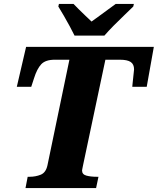

<svg xmlns="http://www.w3.org/2000/svg" viewBox="-20 -951 798 971"><path d="M109 0 120 -57H130Q160 -57 186 -67.5Q212 -78 220 -115L331 -649H257Q210 -649 188.5 -626Q167 -603 152 -555L138 -512H65L112 -714H758L722 -512H649Q649 -516 650.5 -528.5Q652 -541 653.5 -557Q655 -573 656.5 -585.5Q658 -598 658 -600Q658 -626 641 -637.5Q624 -649 586 -649H513L401 -120Q399 -108 397 -100.5Q395 -93 395 -89Q395 -69 416.5 -63Q438 -57 469 -57H478L466 0ZM357 -771Q348 -790 333 -817.5Q318 -845 302.5 -872Q287 -899 275 -918L278 -931H352Q362 -920 378.5 -904Q395 -888 412.5 -871Q430 -854 443 -842Q460 -854 483 -871Q506 -888 528 -904Q550 -920 565 -931H657L654 -918Q635 -899 608 -873.5Q581 -848 554.5 -821Q528 -794 508 -771Z"/></svg>

Font: Noto Serif ExtraBold
Style: Italic
Weight: 800
Italic angle: -12°
Designer: Monotype Design Team
Foundry: Monotype Imaging Inc.
Version: Version 2.013